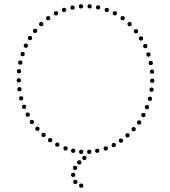

<svg xmlns="http://www.w3.org/2000/svg" viewBox="-20 -728 804 908"><path d="M379 29Q369 29 369 19Q369 9 379 9Q389 9 389 19Q389 29 379 29ZM355 50Q345 50 345 40Q345 30 355 30Q365 30 365 40Q365 50 355 50ZM335 76Q325 76 325 66Q325 56 335 56Q345 56 345 66Q345 76 335 76ZM326 109Q316 109 316 99Q316 89 326 89Q336 89 336 99Q336 109 326 109ZM336 142Q326 142 326 132Q326 122 336 122Q346 122 346 132Q346 142 336 142ZM364 160Q354 160 354 150Q354 140 364 140Q374 140 374 150Q374 160 364 160ZM404 -688Q394 -688 394 -698Q394 -708 404 -708Q414 -708 414 -698Q414 -688 404 -688ZM363 -688Q353 -688 353 -698Q353 -708 363 -708Q373 -708 373 -698Q373 -688 363 -688ZM323 -682Q313 -682 313 -692Q313 -702 323 -702Q333 -702 333 -692Q333 -682 323 -682ZM283 -671Q273 -671 273 -681Q273 -691 283 -691Q293 -691 293 -681Q293 -671 283 -671ZM245 -655Q235 -655 235 -665Q235 -675 245 -675Q255 -675 255 -665Q255 -655 245 -655ZM208 -632Q198 -632 198 -642Q198 -652 208 -652Q218 -652 218 -642Q218 -632 208 -632ZM175 -604Q165 -604 165 -614Q165 -624 175 -624Q185 -624 185 -614Q185 -604 175 -604ZM146 -572Q136 -572 136 -582Q136 -592 146 -592Q156 -592 156 -582Q156 -572 146 -572ZM122 -538Q112 -538 112 -548Q112 -558 122 -558Q132 -558 132 -548Q132 -538 122 -538ZM102 -502Q92 -502 92 -512Q92 -522 102 -522Q112 -522 112 -512Q112 -502 102 -502ZM87 -462Q77 -462 77 -472Q77 -482 87 -482Q97 -482 97 -472Q97 -462 87 -462ZM76 -422Q66 -422 66 -432Q66 -442 76 -442Q86 -442 86 -432Q86 -422 76 -422ZM70 -381Q60 -381 60 -391Q60 -401 70 -401Q80 -401 80 -391Q80 -381 70 -381ZM69 -338Q59 -338 59 -348Q59 -358 69 -358Q79 -358 79 -348Q79 -338 69 -338ZM72 -296Q62 -296 62 -306Q62 -316 72 -316Q82 -316 82 -306Q82 -296 72 -296ZM80 -253Q70 -253 70 -263Q70 -273 80 -273Q90 -273 90 -263Q90 -253 80 -253ZM94 -213Q84 -213 84 -223Q84 -233 94 -233Q104 -233 104 -223Q104 -213 94 -213ZM111 -176Q101 -176 101 -186Q101 -196 111 -196Q121 -196 121 -186Q121 -176 111 -176ZM131 -141Q121 -141 121 -151Q121 -161 131 -161Q141 -161 141 -151Q141 -141 131 -141ZM157 -109Q147 -109 147 -119Q147 -129 157 -129Q167 -129 167 -119Q167 -109 157 -109ZM186 -80Q176 -80 176 -90Q176 -100 186 -100Q196 -100 196 -90Q196 -80 186 -80ZM217 -55Q207 -55 207 -65Q207 -75 217 -75Q227 -75 227 -65Q227 -55 217 -55ZM251 -34Q241 -34 241 -44Q241 -54 251 -54Q261 -54 261 -44Q261 -34 251 -34ZM290 -16Q280 -16 280 -26Q280 -36 290 -36Q300 -36 300 -26Q300 -16 290 -16ZM326 -5Q316 -5 316 -15Q316 -25 326 -25Q336 -25 336 -15Q336 -5 326 -5ZM364 0Q354 0 354 -10Q354 -20 364 -20Q374 -20 374 -10Q374 0 364 0ZM402 0Q392 0 392 -10Q392 -20 402 -20Q412 -20 412 -10Q412 0 402 0ZM440 -5Q430 -5 430 -15Q430 -25 440 -25Q450 -25 450 -15Q450 -5 440 -5ZM480 -16Q470 -16 470 -26Q470 -36 480 -36Q490 -36 490 -26Q490 -16 480 -16ZM518 -32Q508 -32 508 -42Q508 -52 518 -52Q528 -52 528 -42Q528 -32 518 -32ZM552 -53Q542 -53 542 -63Q542 -73 552 -73Q562 -73 562 -63Q562 -53 552 -53ZM583 -78Q573 -78 573 -88Q573 -98 583 -98Q593 -98 593 -88Q593 -78 583 -78ZM612 -107Q602 -107 602 -117Q602 -127 612 -127Q622 -127 622 -117Q622 -107 612 -107ZM638 -139Q628 -139 628 -149Q628 -159 638 -159Q648 -159 648 -149Q648 -139 638 -139ZM658 -174Q648 -174 648 -184Q648 -194 658 -194Q668 -194 668 -184Q668 -174 658 -174ZM675 -211Q665 -211 665 -221Q665 -231 675 -231Q685 -231 685 -221Q685 -211 675 -211ZM689 -251Q679 -251 679 -261Q679 -271 689 -271Q699 -271 699 -261Q699 -251 689 -251ZM697 -294Q687 -294 687 -304Q687 -314 697 -314Q707 -314 707 -304Q707 -294 697 -294ZM700 -336Q690 -336 690 -346Q690 -356 700 -356Q710 -356 710 -346Q710 -336 700 -336ZM699 -379Q689 -379 689 -389Q689 -399 699 -399Q709 -399 709 -389Q709 -379 699 -379ZM693 -420Q683 -420 683 -430Q683 -440 693 -440Q703 -440 703 -430Q703 -420 693 -420ZM682 -460Q672 -460 672 -470Q672 -480 682 -480Q692 -480 692 -470Q692 -460 682 -460ZM667 -500Q657 -500 657 -510Q657 -520 667 -520Q677 -520 677 -510Q677 -500 667 -500ZM647 -536Q637 -536 637 -546Q637 -556 647 -556Q657 -556 657 -546Q657 -536 647 -536ZM623 -570Q613 -570 613 -580Q613 -590 623 -590Q633 -590 633 -580Q633 -570 623 -570ZM593 -604Q583 -604 583 -614Q583 -624 593 -624Q603 -624 603 -614Q603 -604 593 -604ZM560 -632Q550 -632 550 -642Q550 -652 560 -652Q570 -652 570 -642Q570 -632 560 -632ZM523 -655Q513 -655 513 -665Q513 -675 523 -675Q533 -675 533 -665Q533 -655 523 -655ZM485 -671Q475 -671 475 -681Q475 -691 485 -691Q495 -691 495 -681Q495 -671 485 -671ZM444 -683Q434 -683 434 -693Q434 -703 444 -703Q454 -703 454 -693Q454 -683 444 -683Z"/></svg>

Font: Raleway Dots 
Style: Regular
Weight: 400
Version: Version 1.000